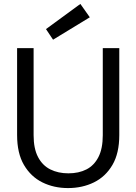

<svg xmlns="http://www.w3.org/2000/svg" viewBox="-20 -945 694 977"><path d="M326 12Q254 12 195.5 -17Q137 -46 102 -105.5Q67 -165 67 -258V-700H151V-257Q151 -189 173.5 -146Q196 -103 236 -83Q276 -63 328 -63Q381 -63 420 -83Q459 -103 481 -146Q503 -189 503 -257V-700H587V-258Q587 -165 552 -105.5Q517 -46 458 -17Q399 12 326 12ZM250 -743 214 -797 389 -925 437 -857Z"/></svg>

Font: DM Sans 9pt
Style: Regular
Weight: 400
Designer: Colophon Foundry, Jonny Pinhorn
Foundry: Colophon Foundry
Version: Version 4.004;gftools[0.9.30]